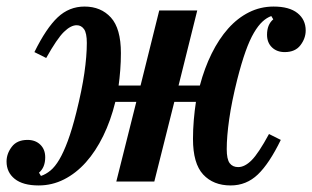

<svg xmlns="http://www.w3.org/2000/svg" viewBox="-30 -554 953 586"><path d="M88 12Q40 12 15 -8Q-10 -28 -10 -61Q-10 -85 6 -106Q22 -127 54 -127Q78 -127 93 -112.5Q108 -98 108 -74Q108 -43 89 -27L95 -17Q110 -22 124 -33.5Q138 -45 151 -67Q164 -89 177 -124Q190 -159 203 -211Q220 -279 227.5 -331Q235 -383 235 -423Q235 -453 226.5 -465Q218 -477 204 -477Q186 -477 165 -456.5Q144 -436 111 -377L75 -395Q111 -468 146 -501Q181 -534 228 -534Q278 -534 308.5 -500.5Q339 -467 339 -392Q339 -366 337 -340Q335 -314 332 -293H399L456 -522H572L515 -293H580Q594 -346 616 -390.5Q638 -435 666.5 -467Q695 -499 730 -516.5Q765 -534 805 -534Q853 -534 878 -514Q903 -494 903 -461Q903 -437 887 -416Q871 -395 839 -395Q815 -395 800 -409.5Q785 -424 785 -448Q785 -479 804 -495L798 -505Q784 -500 771 -488Q758 -476 745 -454Q732 -432 719.5 -397Q707 -362 694 -311Q677 -243 669.5 -190Q662 -137 662 -99Q662 -68 671 -56Q680 -44 697 -44Q717 -44 738 -65Q759 -86 791 -145L827 -127Q792 -55 757 -21.5Q722 12 674 12Q621 12 590 -21.5Q559 -55 559 -130Q559 -159 561.5 -188Q564 -217 568 -243H502L441 0H325L386 -243H322Q308 -186 285 -139Q262 -92 232 -58.5Q202 -25 165.5 -6.5Q129 12 88 12Z"/></svg>

Font: IBM Plex Serif SemiBold
Style: Italic
Weight: 600
Italic angle: -14°
Designer: Mike Abbink, Paul van der Laan, Pieter van Rosmalen
Foundry: Bold Monday
Version: Version 2.5